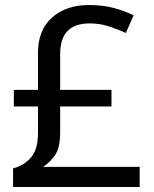

<svg xmlns="http://www.w3.org/2000/svg" viewBox="-20 -743 612 763"><path d="M334 -723Q389 -723 433 -711Q477 -699 511 -682L480 -612Q450 -626 413.5 -638Q377 -650 336 -650Q279 -650 249 -620.5Q219 -591 219 -525V-386H423V-320H219V-216Q219 -155 198 -125.5Q177 -96 151 -80H535V0H32V-74Q75 -85 103 -117Q131 -149 131 -215V-320H35V-386H131V-534Q131 -623 186.5 -673Q242 -723 334 -723Z"/></svg>

Font: Noto Sans Tifinagh Ahaggar
Style: Regular
Weight: 400
Designer: JamraPatel
Foundry: JamraPatel LLC
Version: Version 2.006; ttfautohint (v1.8.4.7-5d5b)